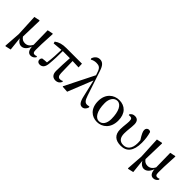

<svg xmlns="http://www.w3.org/2000/svg" viewBox="154 -2007 3413 3413"><g transform="rotate(45 1861.0 -300.5)"><path d="M294 16C358 16 405 -34 435 -116C441 -29 473 16 531 16C574 16 606 -8 626 -40L617 -59C604 -53 592 -47 574 -47C540 -47 523 -62 523 -125C522 -201 525 -299 538 -534L531 -541L427 -519L433 -160C400 -95 356 -69 304 -69C260 -69 225 -85 195 -129C196 -227 200 -328 206 -534L197 -541L92 -519L112 -108L90 205L99 212L204 188L177 -68C204 -18 247 16 294 16Z M1156 16C1205 16 1242 -9 1263 -56L1254 -72C1236 -63 1222 -57 1197 -57C1160 -57 1136 -81 1134 -149L1127 -446L1282 -440L1278 -530H887C786 -530 719 -510 658 -465L667 -429L846 -445C844 -341 839 -221 822 -106C782 -104 748 -101 714 -96C698 -83 691 -66 691 -44C691 -9 718 14 756 14C821 14 860 -32 866 -125C876 -224 879 -343 879 -447H1057C1050 -328 1043 -206 1043 -117C1043 -22 1089 16 1156 16Z M1823 16C1866 16 1903 -18 1916 -69L1907 -87C1892 -80 1871 -77 1857 -77C1813 -77 1782 -103 1751 -198L1595 -666C1561 -771 1518 -813 1450 -813C1389 -813 1345 -771 1327 -712L1338 -692C1366 -709 1403 -723 1451 -723C1514 -723 1552 -703 1577 -628L1600 -562L1322 -7L1327 1L1444 9L1634 -465L1708 -147C1736 -15 1776 16 1823 16Z M2197 16C2328 16 2451 -80 2451 -270C2451 -450 2350 -543 2206 -543C2073 -543 1950 -447 1950 -264C1950 -74 2064 16 2197 16ZM2211 -19C2132 -19 2059 -114 2059 -322C2059 -433 2114 -509 2193 -509C2282 -509 2344 -395 2344 -205C2344 -98 2297 -19 2211 -19Z M2796 16C2941 16 3026 -77 3026 -290C3026 -378 3014 -458 2994 -525C2984 -537 2971 -543 2952 -543C2920 -543 2893 -518 2893 -480C2893 -443 2912 -399 2975 -300C2977 -278 2978 -256 2978 -236C2978 -90 2912 -25 2819 -25C2726 -25 2685 -85 2685 -186C2685 -273 2701 -347 2701 -423C2701 -496 2671 -539 2604 -539C2561 -539 2531 -522 2508 -487L2515 -471C2523 -474 2532 -474 2542 -474C2585 -474 2598 -456 2598 -397C2598 -338 2583 -267 2583 -186C2583 -47 2662 16 2796 16Z M3375 16C3439 16 3486 -34 3516 -116C3522 -29 3554 16 3612 16C3655 16 3687 -8 3707 -40L3698 -59C3685 -53 3673 -47 3655 -47C3621 -47 3604 -62 3604 -125C3603 -201 3606 -299 3619 -534L3612 -541L3508 -519L3514 -160C3481 -95 3437 -69 3385 -69C3341 -69 3306 -85 3276 -129C3277 -227 3281 -328 3287 -534L3278 -541L3173 -519L3193 -108L3171 205L3180 212L3285 188L3258 -68C3285 -18 3328 16 3375 16Z"/></g></svg>

Font: GenKiMin2 TW SB
Style: Regular
Weight: 600
Version: Version 2.100;PS 2.1;hotconv 16.6.51;makeotf.lib2.5.65220 DE